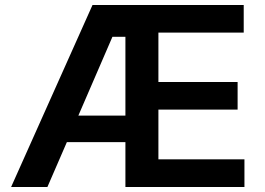

<svg xmlns="http://www.w3.org/2000/svg" viewBox="-20 -747 1057 767"><path d="M24.4 0 349.6 -727.1H953.6V-616.7H612.8V-419.4H929.2V-309.1H612.8V-110.4H956.5V0H481V-179.2H247.1L169.4 0ZM293 -285.2H481V-600.1H429.2Z"/></svg>

Font: Interop SemBd
Style: Regular
Weight: 600
Designer: Rasmus Andersson, Google, Jang Haemin
Foundry: jhaemin
Version: Version 1.007